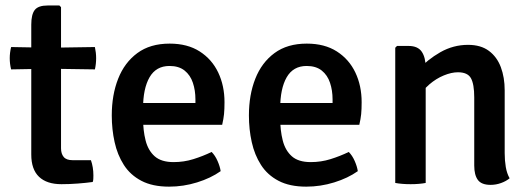

<svg xmlns="http://www.w3.org/2000/svg" viewBox="-20 -667 1932 700"><path d="M94 -577Q94 -614.5 106.8 -630.8Q119.5 -647 154 -647H196.5L202.5 -641V-126.5Q202.5 -106.5 212.2 -94.8Q222 -83 244.5 -83H311.5Q320.5 -57.5 320.5 -27.5Q320.5 -21.5 320.2 -15Q320 -8.5 318 -3.5Q293 0 263.2 2.2Q233.5 4.5 204 4.5Q150.5 4.5 122.2 -22.5Q94 -49.5 94 -103.5ZM326 -495.5Q330.5 -474.5 330.5 -455Q330.5 -434 326 -414L159 -416.5L20.5 -414Q15.5 -434 15.5 -455Q15.5 -474.5 20.5 -495.5L160.5 -493Z M457 -212V-291.5H692.5V-304.5Q692.5 -337.5 683.2 -365.2Q674 -393 653 -409.8Q632 -426.5 598 -426.5Q549 -426.5 525.2 -385.2Q501.5 -344 501.5 -271V-237Q501.5 -191.5 510.8 -155Q520 -118.5 544 -97.2Q568 -76 613 -76Q650.5 -76 685 -86.8Q719.5 -97.5 751.5 -113Q764.5 -100 773.2 -80Q782 -60 784.5 -43Q748.5 -17.5 698.5 -2Q648.5 13.5 596.5 13.5Q536 13.5 495.5 -7.8Q455 -29 431.5 -65.8Q408 -102.5 397.8 -149Q387.5 -195.5 387.5 -246Q387.5 -321 410.8 -380Q434 -439 480.8 -473.5Q527.5 -508 598.5 -508Q663.5 -508 708 -479.5Q752.5 -451 775.5 -402.8Q798.5 -354.5 798.5 -294.5Q798.5 -269 796.8 -251.2Q795 -233.5 790 -212Z M957 -212V-291.5H1192.5V-304.5Q1192.5 -337.5 1183.2 -365.2Q1174 -393 1153 -409.8Q1132 -426.5 1098 -426.5Q1049 -426.5 1025.2 -385.2Q1001.5 -344 1001.5 -271V-237Q1001.5 -191.5 1010.8 -155Q1020 -118.5 1044 -97.2Q1068 -76 1113 -76Q1150.5 -76 1185 -86.8Q1219.5 -97.5 1251.5 -113Q1264.5 -100 1273.2 -80Q1282 -60 1284.5 -43Q1248.5 -17.5 1198.5 -2Q1148.5 13.5 1096.5 13.5Q1036 13.5 995.5 -7.8Q955 -29 931.5 -65.8Q908 -102.5 897.8 -149Q887.5 -195.5 887.5 -246Q887.5 -321 910.8 -380Q934 -439 980.8 -473.5Q1027.5 -508 1098.5 -508Q1163.5 -508 1208 -479.5Q1252.5 -451 1275.5 -402.8Q1298.5 -354.5 1298.5 -294.5Q1298.5 -269 1296.8 -251.2Q1295 -233.5 1290 -212Z M1469.5 -499.5Q1503.5 -499.5 1517.8 -478.2Q1532 -457 1532 -420V0Q1508.5 4.5 1477 4.5Q1445.5 4.5 1421 0V-493L1427.5 -499.5ZM1820 -108.5Q1820 -82 1824 -58.2Q1828 -34.5 1838 -17Q1825.5 -6.5 1807 0.2Q1788.5 7 1768.5 7Q1735.5 7 1722.2 -11Q1709 -29 1709 -63.5V-312Q1709 -360 1697 -381.8Q1685 -403.5 1649.5 -403.5Q1626 -403.5 1598 -392Q1570 -380.5 1545 -359Q1520 -337.5 1504 -307V-411.5Q1538 -449.5 1585.2 -476.5Q1632.5 -503.5 1686.5 -503.5Q1733 -503.5 1762.5 -481.5Q1792 -459.5 1806 -422Q1820 -384.5 1820 -337.5Z"/></svg>

Font: Signika Negative Medium
Style: Regular
Weight: 500
Designer: Anna Giedry
Foundry: Anna Giedry
Version: Version 2.001